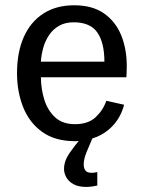

<svg xmlns="http://www.w3.org/2000/svg" viewBox="-20 -531 542 738"><path d="M269.5 11.7Q191.4 11.7 141.8 -24.2Q92.3 -60.1 68.8 -119.6Q45.4 -179.2 45.4 -250Q45.4 -329.1 71 -387.7Q96.7 -446.3 146 -478.5Q195.3 -510.7 265.1 -510.7Q335 -510.7 379.4 -479.7Q423.8 -448.7 445.6 -396Q467.3 -343.3 467.3 -276.4Q467.3 -274.4 467 -265.6Q466.8 -256.8 466.6 -247.6Q466.3 -238.3 465.8 -233.9H137.2Q137.7 -188 150.6 -147Q163.6 -106 192.1 -79.8Q220.7 -53.7 268.1 -53.7Q318.8 -53.7 347.4 -80.3Q376 -106.9 388.7 -143.6L457 -128.4Q445.8 -85 418.7 -53.5Q391.6 -22 353 -5.4Q314.5 11.2 269.5 11.7ZM137.2 -293.9H381.3Q381.3 -366.7 354.2 -406Q327.1 -445.3 263.2 -445.3Q230 -445.3 206.5 -431.6Q183.1 -418 168.2 -395.5Q153.3 -373 146 -346.4Q138.7 -319.8 137.2 -293.9ZM310.5 187.5Q281.2 187.5 262.5 177Q243.7 166.5 234.9 150.6Q226.1 134.8 226.1 118.7Q226.1 87.9 247.1 57.6Q268.1 27.3 291.5 0H335.4Q323.2 28.8 312.5 54.4Q301.8 80.1 301.8 101.6Q301.8 115.2 308.3 124.3Q314.9 133.3 332.5 133.3Q341.8 133.3 354 130.4V182.1Q330.6 187.5 310.5 187.5Z"/></svg>

Font: Pontano Sans Medium
Style: Regular
Weight: 500
Designer: Vernon Adams
Foundry: Vernon Adams
Version: Version 2.001